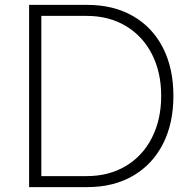

<svg xmlns="http://www.w3.org/2000/svg" viewBox="-20 -765 784 785"><path d="M99 -745H337Q444 -745 523.5 -699.5Q603 -654 646 -570Q689 -486 689 -373Q689 -260 646 -176Q603 -92 523.5 -46Q444 0 337 0H99ZM335 -45Q425 -45 494 -86Q563 -127 601 -201.5Q639 -276 639 -373Q639 -470 601 -544Q563 -618 494 -659Q425 -700 335 -700H149V-45Z"/></svg>

Font: Eudoxus Sans ExtraLight
Style: Regular
Weight: 200
Designer: Stijn de Vries
Foundry: tokotype
Version: Version 2.005